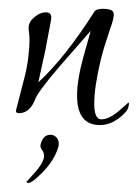

<svg xmlns="http://www.w3.org/2000/svg" viewBox="-20 -258 313 436"><path d="M207 26Q155 26 155 -41Q155 -77 170 -131L186 -188L116 -108Q91 -79 77 -60Q63 -41 60 -33Q48 -1 23 -1Q14 -1 17 -10L33 -72Q41 -101 44 -125.5Q47 -150 47 -169Q47 -177 46 -183Q45 -189 45 -195Q45 -208 58 -219Q71 -230 84 -230Q99 -230 96 -213Q93 -196 89.5 -178.5Q86 -161 83 -144L67 -71Q127 -126 194 -231Q198 -238 213 -238Q237 -238 238 -228Q240 -219 230 -192Q215 -148 209 -123Q194 -60 194 -23Q194 13 210 13Q228 13 251 -7Q272 -25 271 -25Q274 -25 272 -17Q271 -9 262 0Q236 26 207 26ZM42 157Q40 156 40 155Q40 155 59 134Q77 114 80 99V96Q80 88 75.5 82.5Q71 77 72 71Q77 48 95 48Q103 48 109 55Q115 62 113 74Q104 106 75 135Q49 161 42 157Z"/></svg>

Font: Lovers Quarrel
Style: Regular
Weight: 400
Designer: Robert E. Leuschke
Foundry: Robert E. Leuschke
Version: Version 1.010; ttfautohint (v1.8.3)